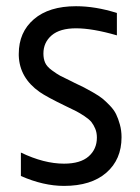

<svg xmlns="http://www.w3.org/2000/svg" viewBox="-20 -592 455 624"><path d="M188 12.2Q121.1 12.2 47.9 -20V-96.2Q123 -60.1 188 -60.1Q241.2 -60.1 268.1 -83.7Q294.9 -107.4 294.9 -145Q294.9 -160.6 289.6 -173.6Q284.2 -186.5 276.9 -195.6Q269.5 -204.6 254.4 -214.6Q239.3 -224.6 227.5 -230.7Q215.8 -236.8 193.8 -247.1Q131.3 -277.3 108.9 -293Q43.5 -338.9 41 -411.1Q41 -414.1 41 -417Q41 -487.3 90.1 -529.5Q139.2 -571.8 227.1 -571.8Q290.5 -571.8 359.9 -549.8V-477.1Q280.8 -500 227.1 -500Q174.8 -500 147.9 -477.1Q121.1 -454.1 121.1 -418Q121.1 -400.9 126.7 -388.2Q132.3 -375.5 148.7 -363.5Q165 -351.6 175.5 -345.9Q186 -340.3 214.4 -326.7Q218.8 -324.2 221.2 -323.2Q242.7 -313 252.9 -307.9Q263.2 -302.7 282.7 -291.5Q302.2 -280.3 312.5 -272Q322.8 -263.7 336.7 -249.3Q350.6 -234.9 357.4 -220.7Q364.3 -206.5 369.6 -187.3Q375 -168 375 -146Q375 -73.7 325.7 -30.8Q276.4 12.2 188 12.2Z"/></svg>

Font: TASA Explorer
Style: Regular
Weight: 400
Designer: Weizhong Zhang
Foundry: Local Remote
Version: Version 1.000;Glyphs 3.1.2 (3151)